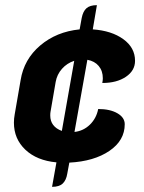

<svg xmlns="http://www.w3.org/2000/svg" viewBox="-20 -622 560 745"><path d="M377 -300Q379 -312 379 -318Q379 -347 363 -366Q347 -385 319 -390L269 -110Q304 -114 329 -138.5Q354 -163 361 -199Q407 -199 435.5 -182.5Q464 -166 464 -140Q464 -77 404.5 -36.5Q345 4 249 9L241 52Q237 77 223.5 90Q210 103 182 103L199 8Q123 1 78.5 -41Q34 -83 34 -146Q34 -162 37 -178L60 -311Q73 -392 136 -445.5Q199 -499 289 -508L297 -552Q302 -578 315.5 -590Q329 -602 356 -602L340 -508Q413 -503 458.5 -470Q504 -437 504 -386Q504 -348 468.5 -324Q433 -300 377 -300ZM175 -174Q175 -152 186.5 -137Q198 -122 220 -114L268 -386Q240 -377 220.5 -355Q201 -333 196 -304L176 -188Q175 -183 175 -174Z"/></svg>

Font: K2D ExtraBold
Style: Italic
Weight: 800
Italic angle: -10°
Designer: Katatrad Aksorn Co.,Ltd.
Foundry: Cadson Demak Co.,Ltd.
Version: Version 1.000; ttfautohint (v1.6)